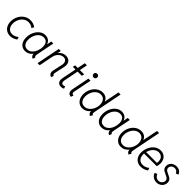

<svg xmlns="http://www.w3.org/2000/svg" viewBox="399 -2349 3953 3953"><g transform="rotate(45 2375.5 -372.0)"><path d="M46.4 -215.8Q46.4 -297.4 81.8 -367.9Q117.2 -438.5 180.4 -480.7Q243.7 -522.9 322.8 -522.9Q368.2 -522.9 409.7 -508.3Q451.2 -493.7 474.6 -470.7L442.9 -419.4Q426.8 -440.4 392.8 -453.4Q358.9 -466.3 320.8 -466.3Q259.8 -466.3 211.2 -430.9Q162.6 -395.5 135.5 -337.9Q108.4 -280.3 108.4 -216.3Q108.4 -167.5 125.5 -129.9Q142.6 -92.3 174.6 -71Q206.5 -49.8 250 -49.8Q287.6 -49.8 326.4 -66.2Q365.2 -82.5 390.1 -105.5L407.7 -48.3Q331.1 6.8 250.5 6.8Q190.4 6.8 144 -21Q97.7 -48.8 72 -99.4Q46.4 -149.9 46.4 -215.8Z M505.4 -205.1Q505.4 -285.6 537.4 -358.9Q569.3 -432.1 626.5 -477.5Q683.6 -522.9 755.9 -522.9Q812.5 -522.9 853 -493.9Q893.6 -464.8 908.2 -416H911.1L930.7 -515.1H990.2L913.6 -130.9Q908.2 -102.1 908.2 -89.4Q908.2 -73.7 913.8 -63.5Q919.4 -53.2 932.6 -47.4L910.2 7.8Q880.9 -4.4 865.7 -26.6Q850.6 -48.8 852.1 -78.1H850.1Q817.9 -35.2 775.9 -13.7Q733.9 7.8 685.5 7.8Q630.9 7.8 590.1 -18.8Q549.3 -45.4 527.3 -93.8Q505.4 -142.1 505.4 -205.1ZM887.2 -315.4Q887.2 -387.2 854.7 -426.8Q822.3 -466.3 764.2 -466.3Q706.1 -466.3 661.4 -429Q616.7 -391.6 592 -331.3Q567.4 -271 567.4 -205.6Q567.4 -157.7 582.3 -122.3Q597.2 -86.9 625.5 -67.6Q653.8 -48.3 692.9 -48.3Q750.5 -48.3 794.7 -87.6Q838.9 -127 863 -189Q887.2 -251 887.2 -315.4Z M1376 -81.1Q1376 -96.2 1381.3 -122.1L1426.3 -330.6Q1430.7 -352.1 1430.7 -370.6Q1430.7 -416 1406.2 -441.9Q1381.8 -467.8 1338.9 -467.8Q1298.3 -467.8 1262.7 -446.5Q1227.1 -425.3 1202.4 -389.2Q1177.7 -353 1168.9 -309.1L1107.4 0H1045.9L1148.4 -515.1H1208L1193.4 -441.9H1194.8Q1256.8 -522.9 1354 -522.9Q1397 -522.9 1429 -505.9Q1460.9 -488.8 1478 -457.8Q1495.1 -426.8 1495.1 -385.3Q1495.1 -362.3 1490.2 -339.4L1443.4 -122.6Q1439 -103 1439 -88.9Q1439 -73.2 1445.6 -63.7Q1452.1 -54.2 1467.8 -48.3L1444.8 7.8Q1407.2 -7.3 1391.6 -29.5Q1376 -51.8 1376 -81.1Z M1623.5 -101.6Q1623.5 -121.6 1627.9 -144L1690.4 -460H1613.8L1624.5 -515.1H1701.2L1735.4 -687H1796.9L1763.2 -515.1H1886.7L1875.5 -460H1752L1689.5 -142.1Q1686 -125.5 1686 -109.9Q1686 -81.5 1699.5 -66.2Q1712.9 -50.8 1738.8 -50.8Q1749.5 -50.8 1761.7 -55.2Q1773.9 -59.6 1783.2 -65.4L1804.2 -14.2Q1790 -4.9 1771.7 0.2Q1753.4 5.4 1733.4 5.4Q1679.7 5.4 1651.6 -22.9Q1623.5 -51.3 1623.5 -101.6Z M1929.7 -85.4Q1929.7 -106 1935.1 -130.4L2011.2 -515.1H2072.8L1993.2 -112.3Q1991.2 -103 1991.2 -94.2Q1991.2 -79.1 1997.8 -70.3Q2004.4 -61.5 2014.6 -57.1Q2024.9 -52.7 2041.5 -48.8L2018.1 7.8Q1970.2 -1.5 1950 -25.1Q1929.7 -48.8 1929.7 -85.4ZM2016.1 -660.6Q2016.1 -683.6 2032 -699.2Q2047.9 -714.8 2070.3 -714.8Q2093.3 -714.8 2108.9 -699.2Q2124.5 -683.6 2124.5 -660.6Q2124.5 -638.2 2108.9 -622.3Q2093.3 -606.4 2070.3 -606.4Q2047.9 -606.4 2032 -622.3Q2016.1 -638.2 2016.1 -660.6Z M2523.9 -69.3Q2523.9 -77.1 2524.4 -81.1Q2490.7 -39.1 2447 -15.6Q2403.3 7.8 2351.6 7.8Q2294.4 7.8 2251.7 -20.8Q2209 -49.3 2185.8 -100.1Q2162.6 -150.9 2162.6 -214.8Q2162.6 -293.5 2196.5 -364.5Q2230.5 -435.5 2290.8 -479.2Q2351.1 -522.9 2425.8 -522.9Q2484.4 -522.9 2524.2 -495.6Q2564 -468.3 2584 -418.9L2650.4 -752H2711.9L2588.4 -131.8Q2583 -104 2583 -91.8Q2583 -76.7 2589.1 -65.7Q2595.2 -54.7 2610.4 -46.9L2577.6 7.8Q2548.3 -10.3 2536.1 -26.4Q2523.9 -42.5 2523.9 -69.3ZM2562 -304.7Q2562 -353 2545.7 -389.6Q2529.3 -426.3 2498.8 -446.3Q2468.3 -466.3 2426.3 -466.3Q2367.7 -466.3 2321.3 -429Q2274.9 -391.6 2249.3 -332Q2223.6 -272.5 2223.6 -209Q2223.6 -161.1 2239 -124.8Q2254.4 -88.4 2284.2 -68.4Q2314 -48.3 2356.4 -48.3Q2415 -48.3 2462.2 -85.7Q2509.3 -123 2535.6 -182.4Q2562 -241.7 2562 -304.7Z M2731.4 -205.1Q2731.4 -285.6 2763.4 -358.9Q2795.4 -432.1 2852.5 -477.5Q2909.7 -522.9 2981.9 -522.9Q3038.6 -522.9 3079.1 -493.9Q3119.6 -464.8 3134.3 -416H3137.2L3156.7 -515.1H3216.3L3139.6 -130.9Q3134.3 -102.1 3134.3 -89.4Q3134.3 -73.7 3139.9 -63.5Q3145.5 -53.2 3158.7 -47.4L3136.2 7.8Q3106.9 -4.4 3091.8 -26.6Q3076.7 -48.8 3078.1 -78.1H3076.2Q3043.9 -35.2 3002 -13.7Q2960 7.8 2911.6 7.8Q2856.9 7.8 2816.2 -18.8Q2775.4 -45.4 2753.4 -93.8Q2731.4 -142.1 2731.4 -205.1ZM3113.3 -315.4Q3113.3 -387.2 3080.8 -426.8Q3048.3 -466.3 2990.2 -466.3Q2932.1 -466.3 2887.5 -429Q2842.8 -391.6 2818.1 -331.3Q2793.5 -271 2793.5 -205.6Q2793.5 -157.7 2808.3 -122.3Q2823.2 -86.9 2851.6 -67.6Q2879.9 -48.3 2918.9 -48.3Q2976.6 -48.3 3020.8 -87.6Q3064.9 -127 3089.1 -189Q3113.3 -251 3113.3 -315.4Z M3646 -69.3Q3646 -77.1 3646.5 -81.1Q3612.8 -39.1 3569.1 -15.6Q3525.4 7.8 3473.6 7.8Q3416.5 7.8 3373.8 -20.8Q3331.1 -49.3 3307.9 -100.1Q3284.7 -150.9 3284.7 -214.8Q3284.7 -293.5 3318.6 -364.5Q3352.5 -435.5 3412.8 -479.2Q3473.1 -522.9 3547.9 -522.9Q3606.4 -522.9 3646.2 -495.6Q3686 -468.3 3706.1 -418.9L3772.5 -752H3834L3710.4 -131.8Q3705.1 -104 3705.1 -91.8Q3705.1 -76.7 3711.2 -65.7Q3717.3 -54.7 3732.4 -46.9L3699.7 7.8Q3670.4 -10.3 3658.2 -26.4Q3646 -42.5 3646 -69.3ZM3684.1 -304.7Q3684.1 -353 3667.7 -389.6Q3651.4 -426.3 3620.8 -446.3Q3590.3 -466.3 3548.3 -466.3Q3489.7 -466.3 3443.4 -429Q3397 -391.6 3371.3 -332Q3345.7 -272.5 3345.7 -209Q3345.7 -161.1 3361.1 -124.8Q3376.5 -88.4 3406.2 -68.4Q3436 -48.3 3478.5 -48.3Q3537.1 -48.3 3584.2 -85.7Q3631.3 -123 3657.7 -182.4Q3684.1 -241.7 3684.1 -304.7Z M3854 -208Q3854 -288.6 3887.2 -361.1Q3920.4 -433.6 3979.7 -478.3Q4039.1 -522.9 4113.8 -522.9Q4170.4 -522.9 4211.9 -497.1Q4253.4 -471.2 4275.1 -427Q4296.9 -382.8 4296.9 -329.1Q4296.9 -305.7 4292.2 -278.1Q4287.6 -250.5 4281.7 -234.9H3912.1Q3911.1 -218.3 3911.1 -209.5Q3911.1 -160.6 3928 -124Q3944.8 -87.4 3977.5 -67.4Q4010.3 -47.4 4056.2 -47.4Q4131.3 -47.4 4197.3 -101.1L4217.8 -46.9Q4183.6 -22 4141.8 -7.1Q4100.1 7.8 4053.7 7.8Q3993.7 7.8 3948.5 -18.6Q3903.3 -44.9 3878.7 -93.5Q3854 -142.1 3854 -208ZM4235.8 -285.6Q4240.2 -309.1 4240.2 -330.1Q4240.2 -370.6 4224.6 -401.9Q4209 -433.1 4179.9 -450.4Q4150.9 -467.8 4111.8 -467.8Q4065.4 -467.8 4026.4 -443.1Q3987.3 -418.5 3960.4 -377.2Q3933.6 -335.9 3920.9 -285.6Z M4348.1 -107.4 4404.3 -131.3Q4410.2 -107.9 4426.8 -88.4Q4443.4 -68.8 4466.8 -57.4Q4490.2 -45.9 4515.6 -45.9Q4543.9 -45.9 4568.6 -59.8Q4593.3 -73.7 4608.2 -97.2Q4623 -120.6 4623 -147.9Q4623 -172.9 4610.6 -189.9Q4598.1 -207 4579.3 -218Q4560.5 -229 4528.8 -243.2Q4490.7 -260.3 4468 -274.2Q4445.3 -288.1 4429.2 -312.7Q4413.1 -337.4 4413.1 -375Q4413.1 -418 4434.3 -451.7Q4455.6 -485.4 4492.4 -504.2Q4529.3 -522.9 4574.2 -522.9Q4613.3 -522.9 4643.8 -509.5Q4674.3 -496.1 4693.4 -474.4Q4712.4 -452.6 4719.7 -427.7L4665 -405.8Q4654.8 -433.1 4632.1 -451.4Q4609.4 -469.7 4572.3 -469.7Q4543 -469.7 4519.8 -457.3Q4496.6 -444.8 4483.6 -423.8Q4470.7 -402.8 4470.7 -377.9Q4470.7 -353 4483.2 -336.4Q4495.6 -319.8 4514.2 -309.1Q4532.7 -298.3 4564.5 -284.7Q4602.1 -268.1 4625.2 -253.9Q4648.4 -239.7 4664.6 -215.1Q4680.7 -190.4 4680.7 -152.3Q4680.7 -107.4 4658.2 -70.8Q4635.7 -34.2 4596.9 -13.2Q4558.1 7.8 4511.7 7.8Q4471.2 7.8 4437 -8.1Q4402.8 -23.9 4379.6 -50.3Q4356.4 -76.7 4348.1 -107.4Z"/></g></svg>

Font: Reddit Sans Fudge Light Italic
Style: Regular
Weight: 300
Italic angle: -11.25°
Designer: Stephen Hutchings
Version: Version 1.013